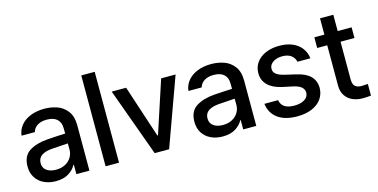

<svg xmlns="http://www.w3.org/2000/svg" viewBox="-72 -1069 2844 1443"><g transform="rotate(-15 1350.5 -347.5)"><path d="M237.3 -308.6Q270.5 -311 309.8 -313.2Q349.1 -315.4 376.5 -316.4L376 -358.4Q376 -403.8 348.6 -428.5Q321.3 -453.1 268.6 -453.1Q224.1 -453.1 195.8 -434.8Q167.5 -416.5 159.2 -385.7H55.7Q60.5 -429.7 88.4 -464.1Q116.2 -498.5 163.8 -517.8Q211.4 -537.1 272.5 -537.1Q322.8 -537.1 369.4 -521.5Q416 -505.9 448.2 -464.8Q480.5 -423.8 480.5 -352.5V0H378.9V-72.3H375Q356.9 -37.1 317.6 -12.7Q278.3 11.7 217.8 11.7Q167 11.7 126.5 -7.3Q85.9 -26.4 62.5 -62.7Q39.1 -99.1 39.1 -149.4Q39.1 -231.9 94.7 -267.1Q150.4 -302.2 237.3 -308.6ZM241.2 -71.3Q282.2 -71.3 313 -87.6Q343.8 -104 360.4 -131.6Q377 -159.2 377 -191.4L376.5 -239.7L252 -231.4Q198.7 -227.5 169.7 -207.3Q140.6 -187 140.6 -148.4Q140.6 -111.3 168.2 -91.3Q195.8 -71.3 241.2 -71.3Z M710.9 0H606.4V-707H710.9Z M1100.6 0H988.3L795.9 -530.3H908.2L1042 -123H1046.9L1180.7 -530.3H1293Z M1535.6 -308.6Q1568.8 -311 1608.2 -313.2Q1647.5 -315.4 1674.8 -316.4L1674.3 -358.4Q1674.3 -403.8 1647 -428.5Q1619.6 -453.1 1566.9 -453.1Q1522.5 -453.1 1494.1 -434.8Q1465.8 -416.5 1457.5 -385.7H1354Q1358.9 -429.7 1386.7 -464.1Q1414.6 -498.5 1462.2 -517.8Q1509.8 -537.1 1570.8 -537.1Q1621.1 -537.1 1667.7 -521.5Q1714.4 -505.9 1746.6 -464.8Q1778.8 -423.8 1778.8 -352.5V0H1677.2V-72.3H1673.3Q1655.3 -37.1 1616 -12.7Q1576.7 11.7 1516.1 11.7Q1465.3 11.7 1424.8 -7.3Q1384.3 -26.4 1360.8 -62.7Q1337.4 -99.1 1337.4 -149.4Q1337.4 -231.9 1393.1 -267.1Q1448.7 -302.2 1535.6 -308.6ZM1539.6 -71.3Q1580.6 -71.3 1611.3 -87.6Q1642.1 -104 1658.7 -131.6Q1675.3 -159.2 1675.3 -191.4L1674.8 -239.7L1550.3 -231.4Q1497.1 -227.5 1468 -207.3Q1439 -187 1439 -148.4Q1439 -111.3 1466.6 -91.3Q1494.1 -71.3 1539.6 -71.3Z M2102.1 -455.1Q2072.8 -455.1 2049.3 -445.6Q2025.9 -436 2012.9 -419.9Q2000 -403.8 2000.5 -383.8Q1999.5 -359.9 2019.8 -343.3Q2040 -326.7 2083.5 -316.4L2167.5 -296.9Q2240.7 -280.8 2276.4 -245.4Q2312 -210 2313 -153.3Q2312.5 -105.5 2286.4 -68.1Q2260.3 -30.8 2211.4 -10Q2162.6 10.7 2096.2 10.7Q2001.5 10.7 1945.8 -29.8Q1890.1 -70.3 1880.4 -144.5H1986.8Q2000 -73.2 2095.2 -73.2Q2146 -73.2 2176 -92.5Q2206.1 -111.8 2206.5 -145.5Q2205.6 -171.4 2185.8 -188.5Q2166 -205.6 2124.5 -214.8L2041.5 -232.4Q1969.7 -248.5 1932.9 -285.6Q1896 -322.8 1896 -377.9Q1896 -424.8 1921.6 -460.9Q1947.3 -497.1 1993.7 -517.1Q2040 -537.1 2101.1 -537.1Q2159.2 -537.1 2202.9 -518.3Q2246.6 -499.5 2272.2 -465.3Q2297.9 -431.2 2303.2 -385.7H2202.6Q2195.3 -418.5 2169.7 -436.8Q2144 -455.1 2102.1 -455.1Z M2662.6 -447.3H2554.2V-156.2Q2554.2 -115.7 2571 -100.8Q2587.9 -85.9 2617.7 -85Q2631.3 -85 2660.6 -86.9Q2663.6 -87.9 2670.4 -87.9V2.9Q2641.1 6.8 2605 6.8Q2562.5 6.8 2527.3 -8.8Q2492.2 -24.4 2471.2 -56.4Q2450.2 -88.4 2450.7 -134.8V-447.3H2372.6V-530.3H2450.7V-657.2H2554.2V-530.3H2662.6Z"/></g></svg>

Font: WEMIX Pretendard Medium
Style: Regular
Weight: 500
Designer: Base glyphs from Inter by Rasmus Andersson; Hangeul glyphs from Noto Sans CJK(Source Han Sans) by Jang Soo-young and Kan
Foundry: Kil Hyung-jin
Version: Version 1.000